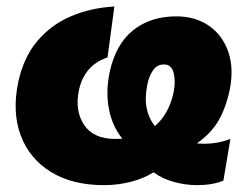

<svg xmlns="http://www.w3.org/2000/svg" viewBox="-20 -540 750 575"><path d="M292 14.5Q196.5 14.5 132.2 -25.2Q68 -65 42 -134.5Q16 -204 34.5 -293.5Q50.5 -368 91.5 -416.8Q132.5 -465.5 191.8 -491Q251 -516.5 322.5 -520.5L302 -368Q233 -345 216.5 -270.5Q203.5 -209 231.5 -166.5Q259.5 -124 324.5 -124Q336 -124 346.5 -124.5Q315.5 -163 306 -214.8Q296.5 -266.5 308 -322Q326 -407 378.2 -449Q430.5 -491 508 -491Q565.5 -491 606.2 -462.5Q647 -434 664 -383.8Q681 -333.5 667.5 -269Q656 -215.5 633.8 -177.8Q611.5 -140 569.5 -110.5Q581 -109.5 593.5 -109.5Q610.5 -109.5 629.8 -112.8Q649 -116 670 -124L649 1Q616 14.5 570 14.5Q537 14.5 502 5.2Q467 -4 440 -24Q409.5 -5 370.5 4.8Q331.5 14.5 292 14.5ZM421.5 -288Q413 -247.5 419.2 -216.2Q425.5 -185 444 -162.5Q486 -198.5 500 -264Q506.5 -296.5 500 -321.8Q493.5 -347 471 -347Q450 -347 438 -329Q426 -311 421.5 -288Z"/></svg>

Font: Commissioner ExtraBold
Style: Italic
Weight: 800
Italic angle: -12°
Designer: Kostas Bartsokas
Foundry: Kostas Bartsokas
Version: Version 1.000; ttfautohint (v1.8.3)